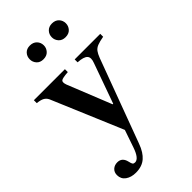

<svg xmlns="http://www.w3.org/2000/svg" viewBox="-317 -873 1216 1216"><g transform="rotate(-45 291.0 -265.5)"><path d="M126.5 257.5Q84.5 257.5 57.2 237.8Q30 218 30 183.5Q30 157.5 46.8 142.2Q63.5 127 89 127Q131.5 127 142.5 174.5Q147 195.5 152 201.5Q157 207.5 168.5 207.5Q202.5 207.5 228 132.5L268 16L67.5 -458.5Q58.5 -477 42.2 -486Q26 -495 -6.5 -498.5V-524.5H271.5V-498.5Q220.5 -495 210 -486.2Q199.5 -477.5 209.5 -449L328 -153.5H333L428.5 -420.5Q444 -459.5 427.8 -477.5Q411.5 -495.5 359 -498.5V-524.5H588V-498.5Q551 -492 530.5 -483.8Q510 -475.5 499 -460.5Q488 -445.5 478 -419.5L270.5 139.5Q259 171.5 245.2 192.8Q231.5 214 216.5 227Q182.5 257.5 126.5 257.5ZM418 -664.5Q388.5 -664.5 372 -683Q355.5 -701.5 355.5 -725.5Q355.5 -751.5 372.5 -769.5Q389.5 -787.5 418 -787.5Q447.5 -787.5 464.5 -769.5Q481.5 -751.5 481.5 -725.5Q481.5 -701.5 465 -683Q448.5 -664.5 418 -664.5ZM220 -664.5Q190.5 -664.5 174.2 -683Q158 -701.5 158 -725.5Q158 -751.5 174.5 -769.5Q191 -787.5 220 -787.5Q249.5 -787.5 266.8 -769.5Q284 -751.5 284 -725.5Q284 -701.5 267.2 -683Q250.5 -664.5 220 -664.5Z"/></g></svg>

Font: Libre Caslon Text Medium
Style: Regular
Weight: 500
Designer: Pablo Impallari, Rodrigo Fuenzalida, Katja Schimmel
Foundry: Pablo Impallari, Rodrigo Fuenzalida
Version: Version 2.000